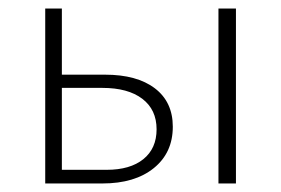

<svg xmlns="http://www.w3.org/2000/svg" viewBox="-20 -430 659 450"><path d="M385 -133Q385 -72 340.5 -36Q296 0 220 0H86V-410H125V-255H226Q301 -255 343 -223Q385 -191 385 -133ZM347 -127Q347 -173 313.5 -198.5Q280 -224 220 -224H125V-32H230Q285 -32 316 -57Q347 -82 347 -127ZM492 -410H533V0H492Z"/></svg>

Font: Ysabeau Light
Style: Regular
Weight: 300
Designer: Christian Thalmann (Catharsis Fonts)
Version: Version 0.003